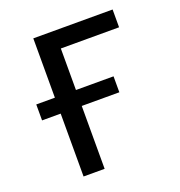

<svg xmlns="http://www.w3.org/2000/svg" viewBox="-127 -805 854 912"><g transform="rotate(-20 300.0 -349.0)"><path d="M46.9 -398.4V-317.8H141V0H247.5V-317.8H437.5V-398.4H247.5V-608.3H541.9V-698.2H141V-398.4Z"/></g></svg>

Font: Margiela Mono Medium
Style: Regular
Weight: 500
Designer: Mike Abbink, Paul van der Laan, Pieter van Rosmalen
Foundry: Bold Monday
Version: Version 2.003 2021